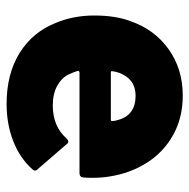

<svg xmlns="http://www.w3.org/2000/svg" viewBox="-16 -550 574 582"><g transform="rotate(90 271.0 -259.0)"><path d="M519 -252Q519 -234 518 -225Q517 -213 505 -213H200Q198 -213 196 -211.5Q194 -210 195 -207Q198 -197 206 -179Q217 -158 241 -145Q265 -132 300 -132Q363 -132 400 -174Q405 -179 409 -179Q414 -179 417 -174L493 -86Q497 -83 497 -78Q497 -74 493 -70Q459 -32 407.5 -12Q356 8 295 8Q204 8 140.5 -31.5Q77 -71 49 -142Q27 -195 27 -258Q27 -322 44 -367Q69 -440 129 -483Q189 -526 270 -526Q336 -526 388 -497.5Q440 -469 472.5 -418.5Q505 -368 515 -304Q519 -281 519 -252ZM201 -334Q197 -323 196 -313Q194 -308 200 -308H343Q347 -308 347 -312Q347 -320 343 -332Q328 -383 270 -383Q220 -383 201 -334Z"/></g></svg>

Font: BARLOWEXTRABOLD
Style: Regular
Weight: 800
Designer: Jeremy Tribby
Foundry: Tribby Type
Version: Version 1.422